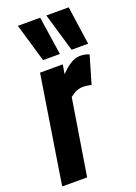

<svg xmlns="http://www.w3.org/2000/svg" viewBox="-161 -850 648 912"><g transform="rotate(-20 163.0 -394.5)"><path d="M190 -544 182 -497Q211 -527 234.5 -540.5Q258 -554 280 -554Q292 -554 303 -552Q314 -550 326 -545L285 -405Q274 -408 263 -409.5Q252 -411 244 -411Q228 -411 212 -405Q196 -399 177 -384L115 0H-11L75 -544ZM109 -595 52 -789H165L194 -595ZM253 -595 196 -789H309L337 -595Z"/></g></svg>

Font: Georama Condensed
Style: Bold Italic
Weight: 700
Width: 3
Italic angle: -9°
Designer: Jean-Baptiste Levee
Foundry: Production Type
Version: Version 1.000